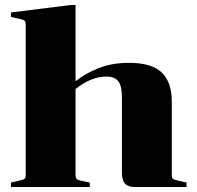

<svg xmlns="http://www.w3.org/2000/svg" viewBox="-20 -750 790 770"><path d="M693 -26 728 -18V0H520Q493 0 481 -14Q469 -28 469 -56V-360Q469 -405 454.5 -424Q440 -443 406 -443Q346 -443 283 -393V-48Q283 -37 287.5 -32.5Q292 -28 306 -25L340 -18V0H24V-18L59 -26Q74 -29 78.5 -33Q83 -37 83 -48V-652Q83 -663 78.5 -667Q74 -671 59 -674L24 -682V-700L264 -730H283V-424Q321 -455 375 -476.5Q429 -498 496 -498Q589 -498 629 -459Q669 -420 669 -342V-48Q669 -37 673.5 -33Q678 -29 693 -26Z"/></svg>

Font: Chonburi
Style: Regular
Weight: 400
Designer: Thanarat Vachiruckul and Stawix Ruecha
Foundry: Cadson Demak & Katatrad
Version: Version 1.000